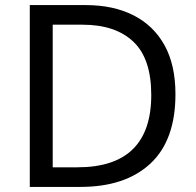

<svg xmlns="http://www.w3.org/2000/svg" viewBox="-20 -734 770 754"><path d="M669 -364Q669 -183 570.5 -91.5Q472 0 296 0H97V-714H317Q425 -714 504 -674Q583 -634 626 -556.5Q669 -479 669 -364ZM574 -361Q574 -504 503.5 -570.5Q433 -637 304 -637H187V-77H284Q574 -77 574 -361Z"/></svg>

Font: Go Noto Current
Style: Regular
Weight: 400
Designer: Monotype Design Team
Foundry: Monotype Imaging Inc.
Version: Version 2.007; ttfautohint (v1.8) -l 8 -r 50 -G 200 -x 14 -D